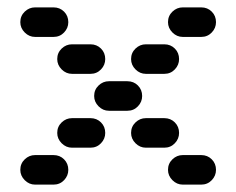

<svg xmlns="http://www.w3.org/2000/svg" viewBox="-20 -510 640 520"><path d="M435 -50Q435 -34 447 -22Q459 -10 475 -10H525Q542 -10 553.5 -22Q565 -34 565 -50Q565 -67 553.5 -78.5Q542 -90 525 -90H475Q459 -90 447 -78.5Q435 -67 435 -50ZM35 -50Q35 -34 47 -22Q59 -10 75 -10H125Q142 -10 153.5 -22Q165 -34 165 -50Q165 -67 153.5 -78.5Q142 -90 125 -90H75Q59 -90 47 -78.5Q35 -67 35 -50ZM335 -150Q335 -134 347 -122Q359 -110 375 -110H425Q442 -110 453.5 -122Q465 -134 465 -150Q465 -167 453.5 -178.5Q442 -190 425 -190H375Q359 -190 347 -178.5Q335 -167 335 -150ZM135 -150Q135 -134 147 -122Q159 -110 175 -110H225Q242 -110 253.5 -122Q265 -134 265 -150Q265 -167 253.5 -178.5Q242 -190 225 -190H175Q159 -190 147 -178.5Q135 -167 135 -150ZM235 -250Q235 -234 247 -222Q259 -210 275 -210H325Q342 -210 353.5 -222Q365 -234 365 -250Q365 -267 353.5 -278.5Q342 -290 325 -290H275Q259 -290 247 -278.5Q235 -267 235 -250ZM335 -350Q335 -334 347 -322Q359 -310 375 -310H425Q442 -310 453.5 -322Q465 -334 465 -350Q465 -367 453.5 -378.5Q442 -390 425 -390H375Q359 -390 347 -378.5Q335 -367 335 -350ZM135 -350Q135 -334 147 -322Q159 -310 175 -310H225Q242 -310 253.5 -322Q265 -334 265 -350Q265 -367 253.5 -378.5Q242 -390 225 -390H175Q159 -390 147 -378.5Q135 -367 135 -350ZM435 -450Q435 -434 447 -422Q459 -410 475 -410H525Q542 -410 553.5 -422Q565 -434 565 -450Q565 -467 553.5 -478.5Q542 -490 525 -490H475Q459 -490 447 -478.5Q435 -467 435 -450ZM35 -450Q35 -434 47 -422Q59 -410 75 -410H125Q142 -410 153.5 -422Q165 -434 165 -450Q165 -467 153.5 -478.5Q142 -490 125 -490H75Q59 -490 47 -478.5Q35 -467 35 -450Z"/></svg>

Font: Matrix Sans Raster
Style: Regular
Weight: 400
Designer: Brad Neil
Version: Version 1.100